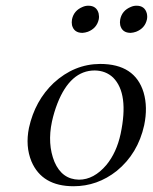

<svg xmlns="http://www.w3.org/2000/svg" viewBox="-20 -643 536 673"><path d="M232.4 -575.2Q238.8 -606 269.5 -618.7Q279.3 -623 289.6 -623Q318.4 -623 325.7 -596.2Q328.1 -585.4 326.2 -575.2Q319.3 -543.9 288.1 -531.7Q278.3 -528.3 269 -527.8Q239.3 -527.8 232.4 -554.7Q230.5 -564.9 232.4 -575.2ZM401.4 -575.2Q407.7 -606 438.5 -618.7Q448.2 -623 458.5 -623Q487.3 -623 494.6 -596.2Q497.1 -585.4 495.1 -575.2Q488.3 -543.9 457 -531.7Q447.3 -528.3 438 -527.8Q408.2 -527.8 401.4 -554.7Q399.4 -564.9 401.4 -575.2ZM81.5 -194.8Q102.5 -290 168 -352.1Q240.2 -418.5 331.1 -418.9Q453.1 -418.9 483.4 -318.8Q498.5 -267.1 485.4 -204.1Q463.4 -104.5 389.2 -43.9Q321.3 9.8 237.8 9.8Q127.4 9.8 90.3 -77.1Q68.4 -130.4 81.5 -194.8ZM312 -396Q226.6 -396 181.2 -280.3Q169.4 -250 162.1 -216.8Q145.5 -138.2 170.9 -75.7Q197.3 -14.2 256.8 -13.2Q309.1 -13.2 353 -64.9Q388.7 -108.4 402.8 -173.8Q432.6 -314.9 376.5 -371.1Q350.6 -395.5 312 -396Z"/></svg>

Font: Linux Libertine Display Slanted O
Style: Slanted
Weight: 400
Designer: Philipp H. Poll
Foundry: Philipp H. Poll
Version: Version 5.0.9